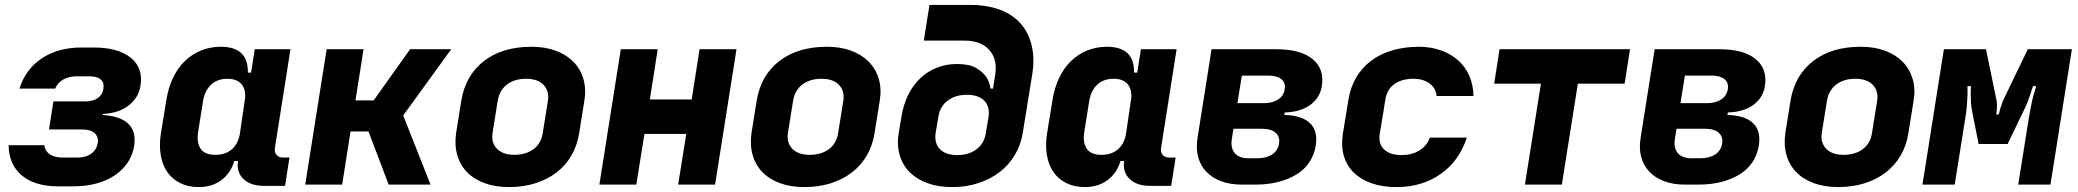

<svg xmlns="http://www.w3.org/2000/svg" viewBox="-20 -750 8440 780"><path d="M59 -390Q84 -469 150 -513Q216 -557 310 -557H361Q459 -557 510.5 -516Q562 -475 551 -403Q543 -352 502 -321Q461 -290 398 -287L397 -283Q543 -273 525 -157Q519 -120 498.5 -89.5Q478 -59 446 -37.5Q414 -16 371.5 -4.5Q329 7 278 7H216Q122 7 69 -37Q16 -81 15 -160H160Q163 -136 182.5 -123Q202 -110 234 -110H296Q329 -110 350.5 -125.5Q372 -141 377 -168Q381 -194 364.5 -209Q348 -224 315 -224H179L197 -338H327Q358 -338 377 -351.5Q396 -365 400 -389Q404 -415 389 -427.5Q374 -440 343 -440H292Q261 -440 238 -427.5Q215 -415 204 -390Z M634 -210 656 -345Q664 -394 683 -434Q702 -474 731 -502Q760 -530 797 -545Q834 -560 877 -560Q989 -560 987 -455H1000L1015 -550H1160L1097 -150Q1094 -132 1103 -121Q1112 -110 1130 -110H1156L1138 5H1052Q998 5 969 -23Q940 -51 947 -96H932Q917 -46 879 -18Q841 10 787 10Q745 10 712.5 -6Q680 -22 660 -50.5Q640 -79 633 -120Q626 -161 634 -210ZM855 -121Q897 -121 923 -144.5Q949 -168 955 -210L976 -354Q978 -390 959.5 -410Q941 -430 904 -430Q863 -430 837.5 -406Q812 -382 805 -340L785 -215Q778 -172 794.5 -146.5Q811 -121 855 -121Z M1307 -550H1457L1424 -342H1498L1646 -550H1813L1618 -281L1729 0H1559L1477 -216H1404L1370 0H1220Z M1981 -210Q1975 -170 1999 -145.5Q2023 -121 2069 -121Q2117 -121 2148 -144.5Q2179 -168 2185 -210L2206 -341Q2212 -381 2188 -405.5Q2164 -430 2118 -430Q2070 -430 2039.5 -406.5Q2009 -383 2002 -341ZM1854 -341Q1871 -444 1946 -502Q2021 -560 2139 -560Q2195 -560 2238 -544Q2281 -528 2309.5 -499Q2338 -470 2350 -429.5Q2362 -389 2354 -341L2333 -210Q2325 -159 2301.5 -118.5Q2278 -78 2241 -49.5Q2204 -21 2155 -5.5Q2106 10 2048 10Q1992 10 1948.5 -6Q1905 -22 1877 -51Q1849 -80 1837.5 -120.5Q1826 -161 1833 -210Z M2415 0 2502 -550H2652L2620 -346H2790L2822 -550H2972L2885 0H2735L2768 -206H2598L2565 0Z M3181 -210Q3175 -170 3199 -145.5Q3223 -121 3269 -121Q3317 -121 3348 -144.5Q3379 -168 3385 -210L3406 -341Q3412 -381 3388 -405.5Q3364 -430 3318 -430Q3270 -430 3239.5 -406.5Q3209 -383 3202 -341ZM3054 -341Q3071 -444 3146 -502Q3221 -560 3339 -560Q3395 -560 3438 -544Q3481 -528 3509.5 -499Q3538 -470 3550 -429.5Q3562 -389 3554 -341L3533 -210Q3525 -159 3501.5 -118.5Q3478 -78 3441 -49.5Q3404 -21 3355 -5.5Q3306 10 3248 10Q3192 10 3148.5 -6Q3105 -22 3077 -51Q3049 -80 3037.5 -120.5Q3026 -161 3033 -210Z M3781 -210Q3775 -168 3798.5 -144Q3822 -120 3869 -120Q3916 -120 3947.5 -144Q3979 -168 3985 -210L3996 -275Q4002 -317 3978.5 -341Q3955 -365 3908 -365Q3861 -365 3829.5 -341Q3798 -317 3792 -275ZM3756 -730H3921Q3990 -730 4042 -710.5Q4094 -691 4126.5 -654Q4159 -617 4171.5 -564Q4184 -511 4173 -445L4135 -210Q4127 -161 4102.5 -120Q4078 -79 4040.5 -50.5Q4003 -22 3954 -6Q3905 10 3848 10Q3791 10 3747.5 -6Q3704 -22 3675.5 -50.5Q3647 -79 3635 -120Q3623 -161 3631 -210L3642 -275Q3650 -325 3669.5 -364.5Q3689 -404 3718.5 -432Q3748 -460 3786 -475Q3824 -490 3868 -490Q3917 -490 3944 -474.5Q3971 -459 3985 -440Q4000 -418 4004 -390H4014L4023 -445Q4033 -509 3999 -547Q3965 -585 3898 -585H3733Z M4234 -210 4256 -345Q4264 -394 4283 -434Q4302 -474 4331 -502Q4360 -530 4397 -545Q4434 -560 4477 -560Q4589 -560 4587 -455H4600L4615 -550H4760L4697 -150Q4694 -132 4703 -121Q4712 -110 4730 -110H4756L4738 5H4652Q4598 5 4569 -23Q4540 -51 4547 -96H4532Q4517 -46 4479 -18Q4441 10 4387 10Q4345 10 4312.5 -6Q4280 -22 4260 -50.5Q4240 -79 4233 -120Q4226 -161 4234 -210ZM4455 -121Q4497 -121 4523 -144.5Q4549 -168 4555 -210L4576 -354Q4578 -390 4559.5 -410Q4541 -430 4504 -430Q4463 -430 4437.5 -406Q4412 -382 4405 -340L4385 -215Q4378 -172 4394.5 -146.5Q4411 -121 4455 -121Z M5007 -331H5115Q5150 -331 5172.5 -346Q5195 -361 5199 -387Q5204 -413 5186 -428Q5168 -443 5133 -443H5025ZM4984 -184Q4979 -148 4996.5 -127.5Q5014 -107 5052 -107H5087Q5125 -107 5148 -122.5Q5171 -138 5176 -165Q5181 -194 5162.5 -210.5Q5144 -227 5106 -227H4991ZM5164 -550Q5264 -550 5312.5 -510Q5361 -470 5350 -400Q5342 -352 5302.5 -323.5Q5263 -295 5199 -293L5198 -283Q5270 -281 5302.5 -249Q5335 -217 5325 -157Q5319 -121 5299.5 -91.5Q5280 -62 5248 -42Q5216 -22 5173.5 -11Q5131 0 5080 0H5025Q4978 0 4941.5 -13.5Q4905 -27 4881 -52Q4857 -77 4847.5 -112Q4838 -147 4845 -190L4902 -550Z M5653 10Q5596 10 5552 -5.5Q5508 -21 5479.5 -49Q5451 -77 5439.5 -116.5Q5428 -156 5435 -204L5458 -345Q5466 -395 5489.5 -435Q5513 -475 5550 -503Q5587 -531 5636.5 -545.5Q5686 -560 5744 -560Q5793 -560 5833.5 -545.5Q5874 -531 5903.5 -505Q5933 -479 5949 -442Q5965 -405 5966 -360H5816Q5814 -391 5788 -410.5Q5762 -430 5723 -430Q5674 -430 5644 -408Q5614 -386 5608 -345L5585 -204Q5579 -166 5603 -143Q5627 -120 5674 -120Q5716 -120 5746 -138.5Q5776 -157 5789 -191H5939Q5908 -96 5832.5 -43Q5757 10 5653 10Z M6050 -410 6072 -550H6602L6580 -410H6390L6325 0H6175L6240 -410Z M6807 -331H6915Q6950 -331 6972.5 -346Q6995 -361 6999 -387Q7004 -413 6986 -428Q6968 -443 6933 -443H6825ZM6784 -184Q6779 -148 6796.5 -127.5Q6814 -107 6852 -107H6887Q6925 -107 6948 -122.5Q6971 -138 6976 -165Q6981 -194 6962.5 -210.5Q6944 -227 6906 -227H6791ZM6964 -550Q7064 -550 7112.5 -510Q7161 -470 7150 -400Q7142 -352 7102.5 -323.5Q7063 -295 6999 -293L6998 -283Q7070 -281 7102.5 -249Q7135 -217 7125 -157Q7119 -121 7099.5 -91.5Q7080 -62 7048 -42Q7016 -22 6973.5 -11Q6931 0 6880 0H6825Q6778 0 6741.5 -13.5Q6705 -27 6681 -52Q6657 -77 6647.5 -112Q6638 -147 6645 -190L6702 -550Z M7381 -210Q7375 -170 7399 -145.5Q7423 -121 7469 -121Q7517 -121 7548 -144.5Q7579 -168 7585 -210L7606 -341Q7612 -381 7588 -405.5Q7564 -430 7518 -430Q7470 -430 7439.5 -406.5Q7409 -383 7402 -341ZM7254 -341Q7271 -444 7346 -502Q7421 -560 7539 -560Q7595 -560 7638 -544Q7681 -528 7709.5 -499Q7738 -470 7750 -429.5Q7762 -389 7754 -341L7733 -210Q7725 -159 7701.5 -118.5Q7678 -78 7641 -49.5Q7604 -21 7555 -5.5Q7506 10 7448 10Q7392 10 7348.5 -6Q7305 -22 7277 -51Q7249 -80 7237.5 -120.5Q7226 -161 7233 -210Z M7877 -550H8048L8090 -347Q8092 -339 8092.5 -328.5Q8093 -318 8092 -308Q8091 -297 8090 -285H8100Q8103 -297 8106 -308Q8109 -318 8112.5 -328.5Q8116 -339 8120 -347L8218 -550H8397L8310 0H8179L8222 -270Q8227 -298 8231.5 -321.5Q8236 -345 8241 -362Q8247 -383 8252 -400H8239Q8234 -383 8228 -366Q8223 -352 8216.5 -334.5Q8210 -317 8202 -302L8136 -165H8018L7991 -302Q7988 -317 7987 -334Q7986 -351 7986 -366Q7986 -383 7987 -400H7973Q7973 -383 7973 -362Q7972 -345 7970.5 -321.5Q7969 -298 7964 -270L7921 0H7790Z"/></svg>

Font: JetBrains Mono ExtraBold
Style: Italic
Weight: 800
Designer: Philipp Nurullin, Konstantin Bulenkov
Foundry: JetBrains
Version: Version 1.000; ttfautohint (v1.8.3)